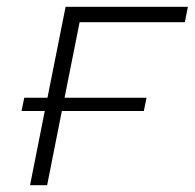

<svg xmlns="http://www.w3.org/2000/svg" viewBox="-20 -542 570 562"><path d="M43 -217 51 -256H119L172 -522H530L521 -477H213L169 -256H409L401 -217H161L118 0H68L111 -217Z"/></svg>

Font: Montserrat Light
Style: Italic
Weight: 300
Italic angle: -11.3°
Designer: Julieta Ulanovsky
Foundry: Julieta Ulanovsky
Version: Version 9.000; ttfautohint (v1.8.4.7-5d5b)